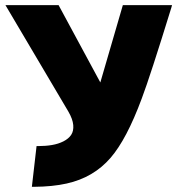

<svg xmlns="http://www.w3.org/2000/svg" viewBox="-20 -721 706 741"><path d="M1 -701.2H206.1L367.2 -402.8L454.1 -701.2H644L641.1 -690.9Q560.1 -428.2 526.9 -340.3Q468.8 -183.6 406.7 -111.8Q340.8 -35.6 237.3 -12.7Q183.1 -0.5 110.8 0H103L121.1 -157.2H127.9Q156.7 -157.2 180.9 -161.4Q205.1 -165.5 224.9 -175.5Q244.6 -185.5 254.6 -200.4Q264.6 -215.3 262.7 -238.3Q260.7 -261.2 244.1 -290Z"/></svg>

Font: Hussar Preview
Style: Bold
Weight: 700
Foundry: Cannot Into Space Fonts, PlusOne Fonts
Version: Version 2.29RC2 "Millennial"